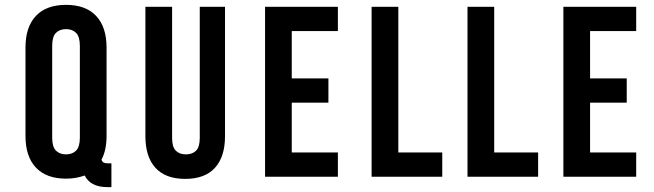

<svg xmlns="http://www.w3.org/2000/svg" viewBox="-20 -728 2695 791"><path d="M85 -532Q85 -617 128 -662.5Q171 -708 252 -708Q333 -708 376 -662.5Q419 -617 419 -532V-168Q419 -109 398 -70Q402 -60 408.5 -57.5Q415 -55 429 -55H439V43H424Q387 43 363.5 30.5Q340 18 329 -5Q312 1 293 4.5Q274 8 252 8Q171 8 128 -37.5Q85 -83 85 -168ZM195 -161Q195 -123 210.5 -107.5Q226 -92 252 -92Q278 -92 293.5 -107.5Q309 -123 309 -161V-539Q309 -577 293.5 -592.5Q278 -608 252 -608Q226 -608 210.5 -592.5Q195 -577 195 -539Z M689 -700V-160Q689 -122 704.5 -107Q720 -92 746 -92Q772 -92 787.5 -107Q803 -122 803 -160V-700H907V-167Q907 -82 865.5 -36.5Q824 9 743 9Q662 9 620.5 -36.5Q579 -82 579 -167V-700Z M1182 -405H1333V-305H1182V-100H1372V0H1072V-700H1372V-600H1182Z M1511 -700H1621V-100H1802V0H1511Z M1906 -700H2016V-100H2197V0H1906Z M2411 -405H2562V-305H2411V-100H2601V0H2301V-700H2601V-600H2411Z"/></svg>

Font: Bebas Neue Bold
Style: Regular
Weight: 700
Designer: Ryoichi Tsunekawa & LGV (GE)
Foundry: Free Software Foundation, Inc.
Version: Version 1.003 August 13, 2016